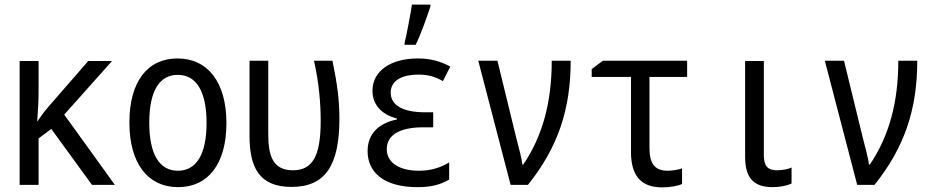

<svg xmlns="http://www.w3.org/2000/svg" viewBox="-20 -800 4040 831"><path d="M65 0H147V-201L202 -242L378 0H477L258 -304L465 -536H362L194 -343C173 -319 159 -300 142 -275H141C145 -325 147 -363 147 -410V-536H65Z M751 10C881 10 960 -91 960 -267C960 -446 878 -547 748 -547C618 -547 540 -446 540 -270C540 -91 621 10 751 10ZM750 -61C670 -61 626 -132 626 -269C626 -406 670 -476 749 -476C829 -476 874 -406 874 -268C874 -132 830 -61 750 -61Z M1242 9C1389 9 1449 -86 1449 -286C1449 -366 1440 -435 1419 -537H1339C1361 -440 1368 -350 1368 -278C1368 -128 1335 -63 1248 -63C1159 -63 1141 -128 1141 -222V-537H1060V-212C1060 -75 1102 9 1242 9Z M1731 -614V-606H1779C1803 -655 1827 -724 1843 -772V-780H1763C1759 -751 1739 -644 1731 -614ZM1787 10C1845 10 1885 0 1924 -23V-97C1889 -76 1848 -61 1793 -61C1714 -61 1654 -92 1654 -155C1654 -212 1704 -249 1812 -249H1855V-314H1819C1721 -314 1671 -346 1671 -399C1671 -448 1714 -477 1792 -477C1825 -477 1857 -472 1897 -449L1929 -512C1884 -536 1841 -547 1788 -547C1670 -547 1592 -492 1592 -407C1592 -349 1629 -305 1698 -287V-283C1620 -267 1571 -222 1571 -146C1571 -56 1639 10 1787 10Z M2190 0H2265C2395 -162 2450 -327 2450 -537H2368C2368 -361 2330 -214 2245 -88H2241C2238 -117 2225 -159 2213 -209L2133 -537H2050Z M2846 11C2877 11 2917 5 2932 -4V-71C2914 -65 2888 -61 2869 -61C2815 -61 2791 -92 2791 -158V-467H2954V-537H2589L2541 -501V-467H2711V-142C2711 -42 2752 11 2846 11Z M3324 10C3355 10 3386 4 3406 -6V-75C3396 -69 3367 -63 3344 -63C3303 -63 3286 -81 3286 -129V-536H3205V-121C3205 -31 3241 10 3324 10Z M3690 0H3765C3895 -162 3950 -327 3950 -537H3868C3868 -361 3830 -214 3745 -88H3741C3738 -117 3725 -159 3713 -209L3633 -537H3550Z"/></svg>

Font: Noto Sans Mono ExtraCondensed
Style: Regular
Weight: 400
Width: 2
Designer: Monotype Design Team
Foundry: Monotype Imaging Inc.
Version: Version 2.014